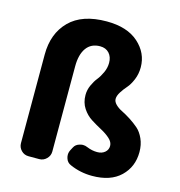

<svg xmlns="http://www.w3.org/2000/svg" viewBox="-119 -916 968 1034"><g transform="rotate(15 365.5 -399.0)"><path d="M487.3 13.7Q421.9 13.7 364.3 -11.7Q341.8 -20.5 335 -43.9Q332 -53.7 332 -62.5Q332 -76.2 338.9 -89.8L347.7 -106.4Q357.4 -126 379.9 -131.8Q389.6 -134.8 397.5 -134.8Q411.1 -134.8 423.8 -128.9Q452.1 -117.2 480.5 -117.2Q506.8 -117.2 523.4 -131.3Q540 -145.5 540 -167Q540 -188.5 519.5 -207Q499 -225.6 469.7 -241.2Q440.4 -256.8 411.1 -275.4Q381.8 -293.9 361.3 -325.2Q340.8 -356.4 340.8 -398.4Q340.8 -426.8 353 -453.6Q365.2 -480.5 379.9 -498.5Q394.5 -516.6 406.7 -543.5Q418.9 -570.3 418.9 -597.7Q418.9 -630.9 400.4 -651.4Q381.8 -671.9 349.6 -671.9Q299.8 -671.9 273.4 -635.3Q247.1 -598.6 247.1 -533.2V-57.6Q247.1 -34.2 230 -17.1Q212.9 0 189.5 0H129.9Q105.5 0 88.9 -17.1Q72.3 -34.2 72.3 -57.6V-551.8Q72.3 -668.9 142.6 -739.7Q212.9 -810.5 349.6 -810.5Q463.9 -810.5 526.9 -754.4Q589.8 -698.2 589.8 -618.2Q589.8 -581.1 576.2 -548.8Q562.5 -516.6 546.4 -498.5Q530.3 -480.5 516.6 -459Q502.9 -437.5 502.9 -419.9Q502.9 -404.3 517.6 -389.6Q532.2 -375 554.2 -364.3Q576.2 -353.5 602.1 -336.9Q627.9 -320.3 649.9 -301.3Q671.9 -282.2 686.5 -249.5Q701.2 -216.8 701.2 -175.8Q701.2 -93.8 645.5 -40Q589.8 13.7 487.3 13.7Z"/></g></svg>

Font: Gen Jyuu Gothic Heavy
Style: Bold
Weight: 900
Designer: [Source Han Sans]
Ryoko NISHIZUKA  (kana & ideographs); Paul D. Hunt (Latin, Greek & Cyrillic); Wenlong ZHANG  (bopomofo
Version: Version 1.002.20150607